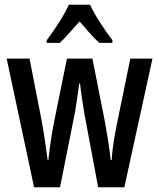

<svg xmlns="http://www.w3.org/2000/svg" viewBox="-20 -786 669 806"><path d="M334 -310Q329 -340 324 -373.5Q319 -407 316 -436H313Q308 -404 303.5 -371Q299 -338 294 -311L232 0H123L8 -540H104L153 -289Q161 -248 167.5 -203Q174 -158 180 -114H183Q187 -151 193 -193Q199 -235 209 -284L261 -540H368L419 -282Q425 -250 432 -207Q439 -164 445 -114H449Q450 -139 454.5 -172Q459 -205 466 -242L527 -540H620L502 0H392ZM358 -766Q374 -732 400 -691.5Q426 -651 452 -617V-606H397Q377 -624 356.5 -647Q336 -670 314 -696Q291 -670 269.5 -646Q248 -622 231 -606H176V-617Q202 -651 228.5 -693Q255 -735 269 -766Z"/></svg>

Font: Noto Sans ExtraCondensed Medium
Style: Regular
Weight: 500
Width: 2
Designer: Monotype Design Team
Foundry: Monotype Imaging Inc.
Version: Version 2.013; ttfautohint (v1.8.4.7-5d5b)